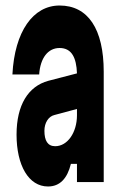

<svg xmlns="http://www.w3.org/2000/svg" viewBox="-20 -660 440 696"><path d="M259 -66V0H356V-400C356 -555 299 -640 196 -640C100 -640 33 -546 25 -390H122C126 -450 154 -486 196 -486C218 -486 234 -477 244 -460C253 -445 258 -423 259 -394L155 -367C82 -347 40 -279 40 -172C40 -60 84 16 154 16C197 16 224 -13 237 -66ZM259 -242C259 -180 225 -130 180 -130C153 -130 141 -150 141 -186C141 -215 156 -238 177 -243L259 -265Z"/></svg>

Font: Yard Headline
Style: Regular
Weight: 400
Monospace: yes
Designer: Roman Shamin
Foundry: Evil Martians
Version: Version 1.000